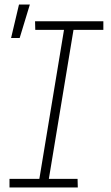

<svg xmlns="http://www.w3.org/2000/svg" viewBox="-20 -829 490 849"><path d="M22 0V-38H154L263 -697H136L135 -735H437V-697H305L196 -38H323L324 0ZM29 -661 64 -809H112L67 -661Z"/></svg>

Font: Iosevka Etoile Extralight
Style: Italic
Weight: 200
Italic angle: -9°
Designer: Belleve Invis
Foundry: Belleve Invis
Version: Version 22.1.2; ttfautohint (v1.8.4)